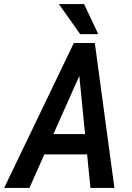

<svg xmlns="http://www.w3.org/2000/svg" viewBox="-58 -922 647 942"><path d="M356.9 -607.4 86.4 0H-37.6L304.2 -710.9H382.3ZM385.7 0 324.2 -618.7 333 -710.9H407.2L503.4 0ZM434.1 -264.2 416 -164.6H94.2L111.8 -264.2ZM354.5 -901.9 424.3 -754.4H335.4L231 -901.9Z"/></svg>

Font: Roboto Condensed Medium
Style: Italic
Weight: 500
Italic angle: -12°
Designer: Christian Robertson
Foundry: Google
Version: Version 3.0; 2020